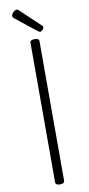

<svg xmlns="http://www.w3.org/2000/svg" viewBox="-143 -1447 699 1510"><g transform="rotate(-10 207.0 -692.5)"><path d="M207 14Q189 14 180 8Q171 2 171 -10V-1123Q171 -1135 180 -1140.5Q189 -1146 207 -1146Q225 -1146 234 -1140.5Q243 -1135 243 -1123V-10Q243 2 234 8Q225 14 207 14ZM261 -1195Q257 -1195 253.5 -1198Q250 -1201 243 -1204L77 -1336Q70 -1342 68 -1346Q66 -1350 66 -1356Q66 -1365 73 -1375Q80 -1385 90 -1392Q100 -1399 108 -1399Q114 -1399 118 -1396.5Q122 -1394 127 -1389L284 -1241Q290 -1237 291 -1233Q292 -1229 292 -1226Q292 -1217 281 -1206Q270 -1195 261 -1195Z"/></g></svg>

Font: Playwrite BR Light
Style: Regular
Weight: 300
Version: Version 1.003